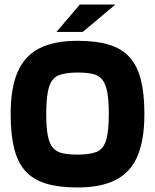

<svg xmlns="http://www.w3.org/2000/svg" viewBox="-20 -817 684 847"><path d="M322 10Q240 10 183.5 -7Q127 -24 92.5 -62Q58 -100 42.5 -162Q27 -224 27 -314Q27 -428 57.5 -499Q88 -570 153 -603.5Q218 -637 322 -637Q404 -637 460.5 -620Q517 -603 551.5 -565Q586 -527 601.5 -465Q617 -403 617 -314Q617 -200 586.5 -128.5Q556 -57 491 -23.5Q426 10 322 10ZM322 -135Q375 -135 405 -146.5Q435 -158 447.5 -196.5Q460 -235 460 -314Q460 -375 453 -411.5Q446 -448 430.5 -466.5Q415 -485 388 -491Q361 -497 322 -497Q270 -497 239.5 -485Q209 -473 196.5 -434Q184 -395 184 -314Q184 -254 191 -218.5Q198 -183 213.5 -165Q229 -147 256 -141Q283 -135 322 -135ZM489 -797 345 -676H229L332 -797Z"/></svg>

Font: Blinker
Style: Regular
Weight: 400
Designer: Juergen Huber
Foundry: supertype
Version: 1.017